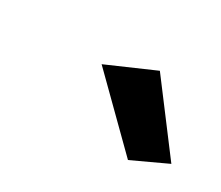

<svg xmlns="http://www.w3.org/2000/svg" viewBox="-53 -815 482 418"><g transform="rotate(30 188.0 -605.5)"><path d="M136 -656 290 -504 376 -544 253 -707Z"/></g></svg>

Font: Jost
Style: Bold Italic
Weight: 700
Italic angle: -5°
Version: Version 3.710